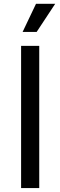

<svg xmlns="http://www.w3.org/2000/svg" viewBox="-20 -962 309 982"><path d="M180.7 -727.5V0H87.9V-727.5ZM95.7 -798.8 164.1 -942.4H262.2L167.5 -798.8Z"/></svg>

Font: Adwaita Sans
Style: Regular
Weight: 400
Designer: Rasmus Andersson
Foundry: rsms
Version: Version 4.001;git-9221beed3